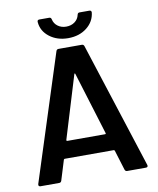

<svg xmlns="http://www.w3.org/2000/svg" viewBox="-94 -944 836 1017"><g transform="rotate(-10 324.0 -435.5)"><path d="M494 -10 461 -117Q459 -121 456 -121H192Q189 -121 187 -117L154 -10Q151 0 141 0H41Q35 0 32 -3.5Q29 -7 31 -14L248 -690Q251 -700 261 -700H386Q396 -700 399 -690L617 -14Q618 -12 618 -9Q618 0 607 0H507Q497 0 494 -10ZM222 -212H425Q431 -212 429 -218L326 -553Q325 -557 323 -557Q321 -557 320 -553L218 -218Q217 -212 222 -212ZM177 -859V-861Q177 -871 188 -871H241Q251 -871 253 -860Q258 -837 277 -823Q296 -809 322 -809Q349 -809 368 -823Q387 -837 392 -860Q394 -871 404 -871H456Q468 -871 468 -860Q463 -811 422.5 -779Q382 -747 322 -747Q263 -747 222 -778.5Q181 -810 177 -859Z"/></g></svg>

Font: Amber EN SemiBold
Style: Regular
Weight: 600
Designer: Jeremy Tribby
Foundry: Tribby Type
Version: Version 1.408 November 24, 2021